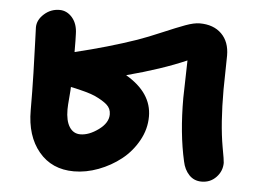

<svg xmlns="http://www.w3.org/2000/svg" viewBox="-43 -561 857 641"><g transform="rotate(5 385.0 -240.5)"><path d="M226.1 25.9Q151.9 25.9 108.4 -26.4Q64.9 -78.6 64.9 -165Q64.9 -225.6 63.2 -289.3Q61.5 -353 59.8 -394.3Q58.1 -435.5 58.1 -441.9Q58.1 -466.8 80.3 -486.8Q102.5 -506.8 131.8 -506.8Q156.7 -506.8 174.6 -486.1Q192.4 -465.3 192.9 -431.2Q193.8 -415 193.8 -371.1Q303.7 -397.5 398.9 -430.2Q433.6 -442.4 479.7 -462.2Q525.9 -481.9 554.4 -492.4Q583 -502.9 602.1 -502.9Q648.4 -502.9 675.3 -476.3Q702.1 -449.7 702.1 -403.8Q702.1 -387.2 701.2 -349.6Q700.2 -312 700.2 -290Q700.2 -174.8 713.9 -98.1Q722.2 -53.7 722.2 -45.9Q722.2 -18.1 702.6 2.4Q683.1 22.9 653.8 22.9Q628.4 22.9 611.8 5.4Q595.2 -12.2 589.8 -39.1Q568.8 -131.3 568.8 -250Q568.8 -270.5 571.8 -376Q490.2 -340.3 372.1 -309.1Q460 -257.8 460 -178.2Q460 -135.7 438.5 -97.2Q417 -58.6 383.3 -32Q349.6 -5.4 308.1 10.3Q266.6 25.9 226.1 25.9ZM187 -178.2Q187 -140.1 200.2 -119.6Q213.4 -99.1 236.8 -99.1Q265.6 -99.1 297.4 -122.3Q329.1 -145.5 329.1 -173.8Q329.1 -193.4 315.2 -205.8Q301.3 -218.3 273.9 -231Q250 -241.7 191.9 -253.9Q191.9 -246.1 189.5 -218.5Q187 -190.9 187 -178.2Z"/></g></svg>

Font: Shantell Sans Bouncy
Style: Regular
Weight: 600
Designer: Stephen Nixon, Anya Danilova, Shantell Martin
Foundry: Arrow Type
Version: Version 1.006;[9816181b4]